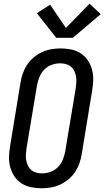

<svg xmlns="http://www.w3.org/2000/svg" viewBox="-20 -1003 561 1031"><path d="M205 8Q176 8 148 2.5Q120 -3 97 -17.5Q74 -32 58.5 -54.5Q43 -77 35.5 -103.5Q28 -130 28.5 -159Q29 -188 34 -217L90 -559Q94 -584 102.5 -608.5Q111 -633 125.5 -655Q140 -677 161 -694.5Q182 -712 205.5 -723Q229 -734 254.5 -738.5Q280 -743 304 -743Q334 -743 361.5 -737.5Q389 -732 412 -717.5Q435 -703 450.5 -680.5Q466 -658 473.5 -631.5Q481 -605 480.5 -576Q480 -547 475 -518L419 -176Q415 -151 406.5 -126.5Q398 -102 383.5 -80Q369 -58 348 -40.5Q327 -23 303.5 -12Q280 -1 254.5 3.5Q229 8 205 8ZM206 -72Q228 -72 251 -80Q274 -88 291 -105.5Q308 -123 317 -145Q326 -167 330 -189L387 -531Q389 -547 390 -563Q391 -579 388 -594Q385 -609 378.5 -622.5Q372 -636 360.5 -645.5Q349 -655 334 -659Q319 -663 303 -663Q281 -663 258 -655Q235 -647 218 -629.5Q201 -612 192 -590Q183 -568 179 -546L122 -204Q120 -188 119 -172Q118 -156 121 -141Q124 -126 130.5 -112.5Q137 -99 148.5 -89.5Q160 -80 175 -76Q190 -72 206 -72ZM282 -800 178 -932 249 -978 334 -853 461 -983 521 -927 371 -800Z"/></svg>

Font: Iosevka SS04 Medium Oblique
Style: Regular
Weight: 500
Italic angle: -9°
Monospace: yes
Designer: Belleve Invis
Foundry: Belleve Invis
Version: Version 19.0.0; ttfautohint (v1.8.4)